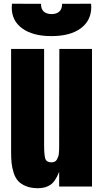

<svg xmlns="http://www.w3.org/2000/svg" viewBox="-20 -993 551 1022"><path d="M310.5 -972.7Q310.5 -973.1 464.8 -973.1Q465.8 -961.4 465.8 -956.1Q465.8 -883.8 409.9 -842.3Q354 -800.8 253.4 -800.8Q154.8 -800.8 98.6 -841.6Q42.5 -882.3 42.5 -952.6Q42.5 -962.9 43.9 -973.1L198.2 -972.7Q198.2 -944.3 213.4 -931.2Q228.5 -918 254.4 -918Q280.3 -918 295.4 -931.2Q310.5 -944.3 310.5 -972.7ZM295.9 -732.4H469.7V0H294.9V-78.1Q274.4 -26.4 247.8 -8.8Q221.2 8.8 182.1 8.8Q145 8.8 118.2 -2.2Q91.3 -13.2 76.2 -30Q61 -46.9 52.5 -74Q43.9 -101.1 41.5 -126.5Q39.1 -151.9 39.1 -187V-732.4H214.8V-222.2Q214.8 -166.5 221.4 -147.7Q228 -128.9 253.9 -128.9Q263.7 -128.9 271.2 -132.6Q278.8 -136.2 283 -144Q287.1 -151.9 289.8 -159.2Q292.5 -166.5 293.5 -178.5Q294.4 -190.4 294.7 -197.3Q294.9 -204.1 294.9 -216.3Q294.9 -220.2 294.9 -222.2Z"/></svg>

Font: Anton
Style: Regular
Weight: 400
Foundry: vernon adams
Version: Version 1.000